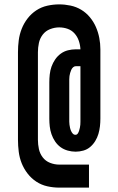

<svg xmlns="http://www.w3.org/2000/svg" viewBox="-20 -778 540 876"><path d="M250 78Q223 78 196 72Q169 66 146 51Q123 36 106 14Q89 -8 79 -33Q69 -58 65.5 -85.5Q62 -113 62 -140V-540Q62 -567 65.5 -594Q69 -621 79 -646.5Q89 -672 106 -694Q123 -716 146 -731Q169 -746 196 -752Q223 -758 250 -758Q276 -758 302 -752.5Q328 -747 350.5 -733.5Q373 -720 390 -699.5Q407 -679 417.5 -655Q428 -631 433 -605Q438 -579 438 -553V-237Q438 -219 436 -201.5Q434 -184 429 -167Q424 -150 414.5 -134.5Q405 -119 391.5 -107.5Q378 -96 360.5 -91Q343 -86 325 -86Q307 -86 289 -91Q271 -96 256.5 -106.5Q242 -117 231.5 -132.5Q221 -148 215 -165.5Q209 -183 207 -201Q205 -219 205 -237V-402Q205 -420 207 -438.5Q209 -457 215 -474Q221 -491 231.5 -506.5Q242 -522 257 -533Q272 -544 290 -548.5Q308 -553 326 -553H347Q346 -573 339.5 -592Q333 -611 320 -625.5Q307 -640 288.5 -646.5Q270 -653 250 -653Q229 -653 208.5 -645Q188 -637 175 -620Q162 -603 157.5 -582Q153 -561 153 -540V-140Q153 -119 157.5 -98Q162 -77 175 -60Q188 -43 208.5 -35Q229 -27 250 -27H386V78ZM324 -163Q331 -163 335 -169Q339 -175 341 -182Q343 -189 344.5 -195.5Q346 -202 346.5 -209Q347 -216 347 -223Q347 -230 347 -237V-476H326Q319 -476 313.5 -471Q308 -466 305 -459Q302 -452 300 -445Q298 -438 297 -431Q296 -424 296 -416.5Q296 -409 296 -402V-237Q296 -230 296 -223Q296 -216 297 -209Q298 -202 299.5 -195Q301 -188 304 -181Q307 -174 312 -168.5Q317 -163 324 -163Z"/></svg>

Font: Iosevka Slab Extrabold
Style: Regular
Weight: 800
Monospace: yes
Designer: Belleve Invis
Foundry: Belleve Invis
Version: Version 11.1.1; ttfautohint (v1.8.3)